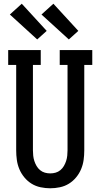

<svg xmlns="http://www.w3.org/2000/svg" viewBox="-20 -1004 540 1032"><path d="M250 8Q224 8 198 2.5Q172 -3 150 -16.5Q128 -30 111 -50.5Q94 -71 84 -95Q74 -119 70.5 -144.5Q67 -170 67 -196V-655H24V-735H199V-655H157V-196Q157 -182 158.5 -167.5Q160 -153 164.5 -139Q169 -125 176.5 -112Q184 -99 195.5 -89.5Q207 -80 221 -76Q235 -72 250 -72Q265 -72 279 -76Q293 -80 304.5 -89.5Q316 -99 323.5 -112Q331 -125 335.5 -139Q340 -153 341.5 -167.5Q343 -182 343 -196V-655H301V-735H476V-655H433V-196Q433 -170 429.5 -144.5Q426 -119 416 -95Q406 -71 389 -50.5Q372 -30 350 -16.5Q328 -3 302 2.5Q276 8 250 8ZM350 -792 203 -926 267 -984 401 -838ZM180 -792 33 -926 97 -984 231 -838Z"/></svg>

Font: Iosevka Slab Medium
Style: Regular
Weight: 500
Monospace: yes
Designer: Belleve Invis
Foundry: Belleve Invis
Version: Version 11.1.1; ttfautohint (v1.8.3)